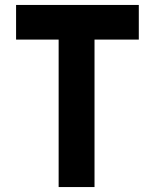

<svg xmlns="http://www.w3.org/2000/svg" viewBox="-20 -756 626 776"><path d="M45 -736H541V-596H362V0H217V-596H45Z"/></svg>

Font: Reem Kufi
Style: Regular
Weight: 400
Designer: Khaled Hosny
Version: Version 1.6